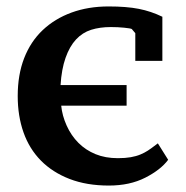

<svg xmlns="http://www.w3.org/2000/svg" viewBox="-20 -560 577 596"><path d="M373 -232H170Q173 -201 187 -170Q201 -139 223.5 -116.5Q246 -94 276.5 -81.5Q307 -69 346 -69Q369 -69 386 -72Q403 -75 416 -80.5Q429 -86 439 -92.5Q449 -99 470 -115L502 -64Q479 -33 431 -8.5Q383 16 318 16Q249 16 196 -4.5Q143 -25 107 -61.5Q71 -98 53 -149Q35 -200 35 -262Q35 -328 55 -379.5Q75 -431 112.5 -466.5Q150 -502 202 -521Q254 -540 317 -540Q373 -540 411 -532.5Q449 -525 484 -508V-371H400V-457L389 -470Q385 -472 365.5 -474Q346 -476 324 -476Q290 -476 263 -467.5Q236 -459 216 -437.5Q196 -416 183.5 -380.5Q171 -345 168 -296H373Z"/></svg>

Font: PT Serif Caption
Style: Semibold
Weight: 600
Designer: A.Korolkova, O.Umpeleva, V.Yefimov
Foundry: ParaType Ltd
Version: Version 1.00;May 2, 2020;FontCreator 12.0.0.2544 64-bit